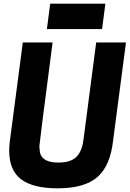

<svg xmlns="http://www.w3.org/2000/svg" viewBox="-20 -1011 705 1044"><path d="M553 -853ZM535 -853H235L253 -991H553ZM293 13Q161 13 95.5 -35.5Q30 -84 30 -192Q30 -218 34 -247L104 -780H266Q194 -229 194 -216Q195 -196 197 -183Q209 -127 297 -127Q363 -127 394.5 -157Q426 -187 434 -252L503 -780H665L595 -247Q580 -110 510 -48.5Q440 13 293 13Z"/></svg>

Font: Tanohe Sans
Style: Bold Italic
Weight: 700
Designer: Village Type and Design LLC & Cristiano Sobral
Foundry: Cooper Hewitt Smithsonian Design Museum
Version: Version 1.00;September 29, 2021;FontCreator 13.0.0.2655 64-b